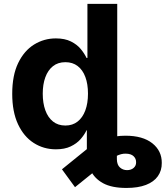

<svg xmlns="http://www.w3.org/2000/svg" viewBox="-20 -747 839 972"><path d="M419.7 -121.8H571.7V58.9Q572.1 87.7 587.4 101Q602.6 114.3 623.2 114.3Q643.5 114.3 656.4 103.2Q669.4 92 669 74.6Q669.4 56.5 656.4 43.9Q643.5 31.2 616.5 30.9Q594.5 29.8 566.6 44Q538.7 58.2 506 82.7L359.7 200.6L293.7 110.1L431.8 -1.8Q473 -29.8 518.1 -44.9Q563.2 -60 615.1 -60Q702.8 -60 751.1 -21.7Q799.4 16.7 799 77.8Q799.4 116.5 779.1 145.1Q758.9 173.7 718.9 189.1Q679 204.5 620 204.5Q545.5 204.5 501.6 180.4Q457.7 156.2 438.9 115.2Q420.1 74.2 419.7 23.8ZM263.1 8.9Q201 8.9 150.7 -23.3Q100.5 -55.4 71.2 -118.1Q41.9 -180.8 41.9 -272Q41.9 -365.8 72.1 -428.1Q102.3 -490.4 152.5 -521.5Q202.8 -552.6 262.8 -552.6Q308.2 -552.6 339.1 -537.1Q370 -521.7 388.8 -498.8Q407.7 -475.9 418 -453.8H422.6V-727.3H573.5V0H424.4V-87.4H418Q407.3 -64.6 387.8 -42.4Q368.3 -20.2 337.7 -5.7Q307.2 8.9 263.1 8.9ZM311.1 -111.5Q347.3 -111.5 372.9 -131.6Q398.4 -151.6 411.9 -187.9Q425.4 -224.1 425.4 -272.7Q425.4 -321.4 412.1 -357.2Q398.8 -393.1 373.2 -412.6Q347.7 -432.2 311.1 -432.2Q273.4 -432.2 248 -411.9Q222.7 -391.7 209.5 -355.8Q196.4 -320 196.4 -272.7Q196.4 -225.1 209.5 -188.7Q222.7 -152.3 248.2 -131.9Q273.8 -111.5 311.1 -111.5Z"/></svg>

Font: InterMG
Style: Bold
Weight: 700
Designer: Rasmus Andersson
Foundry: rsms
Version: Version 3.019;December 26, 2023;FontCreator 15.0.0.2955 64-b